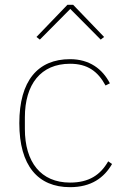

<svg xmlns="http://www.w3.org/2000/svg" viewBox="-20 -763 527 795"><path d="M270 12C137 12 60 -77 60 -253C60 -429 137 -518 270 -518C350 -518 404 -478 435 -418L417 -409C385 -468 342 -499 270 -499C149 -499 83 -414 83 -277V-229C83 -92 149 -7 270 -7C349 -7 396 -39 428 -95L444 -84C411 -27 358 12 270 12ZM283 -743 411 -610 397 -599 271 -726 145 -599 131 -610 259 -743Z"/></svg>

Font: Plexus Sans Thin
Style: Regular
Weight: 250
Version: Version 2.001;PS 002.001;hotconv 1.0.70;makeotf.lib2.5.58329